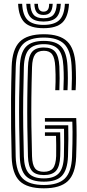

<svg xmlns="http://www.w3.org/2000/svg" viewBox="-20 -990 460 1018"><path d="M212.8 8.5Q123.8 8.5 84.1 -30.2Q44.5 -69 41.8 -158Q39.8 -233 38.9 -309.4Q38 -385.8 38.6 -466.9Q39.2 -548 41.8 -636.8Q44.8 -728.5 84.5 -768.5Q124.2 -808.5 212.5 -808.5Q296.5 -808.5 336.2 -770.5Q376 -732.5 381 -643Q382.8 -608.8 382.9 -576.5Q383 -544.2 381 -511.8H359.5Q361 -542.2 361.2 -574.2Q361.5 -606.2 359.5 -641.8Q355 -722.2 320.6 -756.5Q286.2 -790.8 212.5 -790.8Q134.5 -790.8 100.4 -754.5Q66.2 -718.2 63.5 -636Q61 -554 60.2 -476.4Q59.5 -398.8 60.4 -320.5Q61.2 -242.2 63.2 -158.5Q65.8 -78 100.5 -43.6Q135.2 -9.2 212.8 -9.2Q289 -9.2 323.9 -43.6Q358.8 -78 362 -158.8Q363.5 -196.8 364.1 -229.9Q364.8 -263 364.6 -291.8Q364.5 -320.5 363.5 -345H218.2V-364H384.2Q386.2 -322.8 386.1 -272.9Q386 -223 383.8 -157.8Q380 -67.5 339.4 -29.5Q298.8 8.5 212.8 8.5ZM212.8 -26.8Q146 -26.8 116.5 -57.4Q87 -88 85 -159.2Q82.8 -242.2 81.8 -318.6Q80.8 -395 81.6 -472.2Q82.5 -549.5 85 -635.2Q87.5 -710.2 117.4 -741.8Q147.2 -773.2 212.5 -773.2Q277 -773.2 305.5 -742Q334 -710.8 337.8 -640.5Q339.8 -604.5 339.8 -575.4Q339.8 -546.2 338 -511.8H316.2Q317.8 -542.8 318 -573.6Q318.2 -604.5 316.2 -638.5Q313 -702.5 288.6 -729.1Q264.2 -755.8 212.5 -755.8Q158.8 -755.8 133.8 -728.2Q108.8 -700.8 106.5 -634.5Q104 -548.8 103.1 -471.5Q102.2 -394.2 103.2 -318.2Q104.2 -242.2 106.5 -159.8Q108.5 -97.8 132.9 -71Q157.2 -44.2 212.8 -44.2Q266.2 -44.2 291.4 -70.8Q316.5 -97.2 318.8 -160.5Q319.8 -196.5 319.9 -237.5Q320 -278.5 319.5 -307.2H218.2V-326H341.8Q342.8 -292.5 342.5 -253.1Q342.2 -213.8 340.5 -159.8Q337.5 -89.5 308.6 -58.1Q279.8 -26.8 212.8 -26.8ZM212.8 -61.8Q167.2 -61.8 148.5 -85.2Q129.8 -108.8 128.2 -160.8Q125.8 -242.2 124.9 -318Q124 -393.8 124.8 -470.9Q125.5 -548 128.2 -634Q130 -690.2 149.4 -714.2Q168.8 -738.2 212.5 -738.2Q253.8 -738.2 272.8 -715.2Q291.8 -692.2 294.8 -637.8Q296.2 -605.8 296.2 -575.6Q296.2 -545.5 294.8 -511.8H273Q274.2 -535.8 274.6 -555.9Q275 -576 274.6 -595.4Q274.2 -614.8 273 -636.2Q270.8 -682.5 256.8 -701.6Q242.8 -720.8 212.5 -720.8Q180.2 -720.8 165.8 -701Q151.2 -681.2 149.8 -633.8Q147.2 -549 146.4 -472.9Q145.5 -396.8 146.5 -321Q147.5 -245.2 149.8 -161.2Q151.2 -117 165.2 -98.1Q179.2 -79.2 212.8 -79.2Q245.8 -79.2 260.9 -98Q276 -116.8 277.8 -162.8Q278.5 -190.5 278 -221.1Q277.5 -251.8 277 -269.5H218.2V-288.2H299Q299.5 -265.2 300 -232.4Q300.5 -199.5 299.2 -161.5Q297.2 -107.5 277.2 -84.6Q257.2 -61.8 212.8 -61.8ZM210.8 -840.5Q141.8 -840.5 110.5 -870.6Q79.2 -900.8 76 -969.8H97.5Q100.2 -909.8 126.6 -883.9Q153 -858 210.8 -858Q268.5 -858 294.9 -883.9Q321.2 -909.8 324 -969.8H345.8Q342 -900.8 310.8 -870.6Q279.5 -840.5 210.8 -840.5ZM210.8 -875.8Q164 -875.8 142.8 -897.5Q121.5 -919.2 119.2 -969.8H140.8Q142.5 -928.8 158.8 -911Q175 -893.2 210.8 -893.2Q246.5 -893.2 262.8 -911Q279 -928.8 281 -969.8H302.5Q300 -919.2 278.8 -897.5Q257.5 -875.8 210.8 -875.8ZM210.8 -910.8Q186.2 -910.8 174.9 -924.4Q163.5 -938 162.2 -969.8H181.2Q181.2 -947.5 188.9 -937.9Q196.5 -928.2 210.8 -928.2Q225.5 -928.2 233.1 -937.9Q240.8 -947.5 240.5 -969.8H259.5Q257.8 -938 246.5 -924.4Q235.2 -910.8 210.8 -910.8Z"/></svg>

Font: Big Shoulders Inline Display Thin
Style: Bold
Weight: 700
Version: Version 2.002